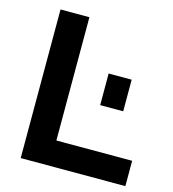

<svg xmlns="http://www.w3.org/2000/svg" viewBox="-106 -798 797 886"><g transform="rotate(15 292.0 -355.0)"><path d="M574 0H74V-710H212V-121H574ZM475 -331H365V-482H475Z"/></g></svg>

Font: Raleway
Style: Bold
Weight: 700
Designer: Matt McInerney, Pablo Impallari, Rodrigo Fuenzalida
Foundry: Matt McInerney, Pablo Impallari, Rodrigo Fuenzalida
Version: Version 3.000